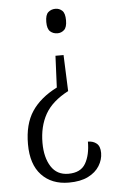

<svg xmlns="http://www.w3.org/2000/svg" viewBox="-53 -577 490 804"><g transform="rotate(-5 192.5 -175.0)"><path d="M234 -192Q165 -156 136.5 -105Q108 -54 108 15Q108 76 132.5 114.5Q157 153 205 153Q257 153 277.5 117.5Q298 82 298 26Q320 26 334.5 38Q349 50 349 78Q349 106 333 132Q317 158 285 174Q253 190 204 190Q132 190 89.5 145Q47 100 47 15Q47 -69 82 -122Q117 -175 188 -211L194 -344H228ZM211 -540Q227 -540 239 -529Q251 -518 251 -488Q251 -459 239 -448Q227 -437 211 -437Q193 -437 180.5 -448Q168 -459 168 -488Q168 -518 180.5 -529Q193 -540 211 -540Z"/></g></svg>

Font: Noto Serif Ethiopic ExtraCondensed Light
Style: Regular
Weight: 300
Width: 2
Designer: Monotype Design Team
Foundry: Monotype Imaging Inc.
Version: Version 2.102; ttfautohint (v1.8.4.7-5d5b)